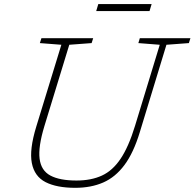

<svg xmlns="http://www.w3.org/2000/svg" viewBox="-20 -890 932 920"><path d="M192.5 -285Q162.5 -186 169.8 -129.2Q177 -72.5 221.5 -48.8Q266 -25 346.5 -25Q417 -25 468.5 -48.8Q520 -72.5 558.2 -129.8Q596.5 -187 627 -287L745.5 -675.5L643 -683.5L650 -707H892.5L885 -683.5L777.5 -675.5L650 -257Q620 -158 576.5 -99.5Q533 -41 474.5 -15.5Q416 10 340.5 10Q252 10 198.5 -17.2Q145 -44.5 132.5 -108.8Q120 -173 154 -284L274 -675.5L171 -683.5L178.5 -707H426.5L419 -683.5L312 -675.5ZM441 -837 451 -870.5H706.5L696.5 -837Z"/></svg>

Font: Newsreader Caption ExtraLight
Style: Italic
Weight: 275
Italic angle: -17°
Designer: Hugues Gentile
Foundry: Production Type
Version: Version 1.001